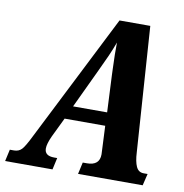

<svg xmlns="http://www.w3.org/2000/svg" viewBox="-116 -790 831 866"><g transform="rotate(10 299.5 -357.0)"><path d="M607 -54 594 0H298L310 -54H329Q387 -54 387 -105L386 -127L381 -235H195L152 -146Q135 -109 135 -88Q135 -54 179 -54H193L181 0H-36L-24 -54H-5Q17 -54 30.5 -68.5Q44 -83 68 -132L362 -714H503L542 -141Q544 -100 554.5 -77Q565 -54 589 -54ZM379 -296 371 -465 370 -492Q367 -565 368 -614Q356 -581 341.5 -548.5Q327 -516 307 -474L223 -296Z"/></g></svg>

Font: Noto Serif CondExtraBold
Style: Italic
Weight: 800
Width: 3
Italic angle: -12°
Designer: Monotype Design Team
Foundry: Monotype Imaging Inc.
Version: Version 1.001